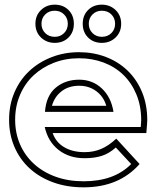

<svg xmlns="http://www.w3.org/2000/svg" viewBox="-20 -783 671 824"><path d="M206 -212Q220 -172 256 -151Q292 -130 343 -130Q382 -130 414.5 -144Q447 -158 479 -188L579 -79Q491 21 339 21Q267 21 208 -0.5Q149 -22 107 -60.5Q65 -99 42 -152.5Q19 -206 19 -269Q19 -333 42 -386.5Q65 -440 105.5 -478Q146 -516 201 -537.5Q256 -559 319 -559Q381 -559 434.5 -538.5Q488 -518 527.5 -480Q567 -442 589.5 -388Q612 -334 612 -267Q612 -265 611 -248.5Q610 -232 608 -212ZM343 -104Q277 -104 231.5 -139.5Q186 -175 172 -238H584Q585 -252 585.5 -258.5Q586 -265 586 -267Q586 -328 565.5 -377.5Q545 -427 509.5 -461.5Q474 -496 425 -514.5Q376 -533 319 -533Q261 -533 211 -513.5Q161 -494 124 -459.5Q87 -425 66 -376Q45 -327 45 -269Q45 -212 66 -163.5Q87 -115 126 -79.5Q165 -44 219 -24.5Q273 -5 339 -5Q470 -5 543 -79L477 -150Q448 -124 416.5 -114Q385 -104 343 -104ZM173 -303Q178 -372 219 -406.5Q260 -441 320 -441Q377 -441 417 -403.5Q457 -366 467 -303ZM436 -329Q425 -368 393.5 -391.5Q362 -415 320 -415Q275 -415 244.5 -391.5Q214 -368 203 -329ZM158 -681Q158 -657 174 -641Q190 -625 215 -625Q239 -625 255 -641Q271 -657 271 -681Q271 -705 255 -721Q239 -737 215 -737Q190 -737 174 -721Q158 -705 158 -681ZM132 -681Q132 -717 156 -740Q180 -763 215 -763Q251 -763 274 -740Q297 -717 297 -681Q297 -645 274 -622Q251 -599 215 -599Q180 -599 156 -622Q132 -645 132 -681ZM361 -681Q361 -657 377 -641Q393 -625 417 -625Q442 -625 458 -641Q474 -657 474 -681Q474 -705 458 -721Q442 -737 417 -737Q393 -737 377 -721Q361 -705 361 -681ZM335 -681Q335 -717 358 -740Q381 -763 417 -763Q452 -763 476 -740Q500 -717 500 -681Q500 -645 476 -622Q452 -599 417 -599Q381 -599 358 -622Q335 -645 335 -681Z"/></svg>

Font: CMG Sans Outline
Style: Outline
Weight: 700
Designer: Julieta Ulanovsky
Foundry: Julieta Ulanovsky
Version: Version 7.200